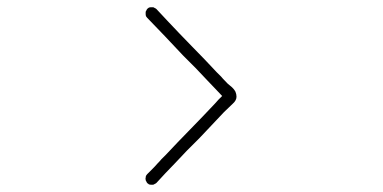

<svg xmlns="http://www.w3.org/2000/svg" viewBox="-20 -759 1040 522"><path d="M584 -498Q574.2 -507.8 564.5 -518.6Q554.7 -528.3 544.9 -539.1Q528.3 -556.6 511.7 -574.2Q495.1 -590.8 477.5 -608.4Q453.1 -634.8 428.7 -660.2Q404.3 -685.5 379.9 -710.9Q378.9 -712.9 377 -714.8Q376 -717.8 376 -720.7Q376 -721.7 376 -722.7Q376 -723.6 376 -725.6Q376 -728.5 377.9 -730.5Q378.9 -733.4 380.9 -735.4Q382.8 -737.3 384.8 -738.3Q387.7 -739.3 390.6 -739.3Q391.6 -739.3 392.6 -739.3Q394.5 -739.3 395.5 -739.3Q398.4 -739.3 400.4 -737.3Q403.3 -736.3 405.3 -734.4Q412.1 -726.6 419.9 -718.8Q427.7 -710 435.5 -702.1Q452.1 -684.6 468.8 -667Q485.4 -649.4 502.9 -631.8Q519.5 -615.2 536.1 -597.7Q552.7 -580.1 569.3 -562.5Q575.2 -556.6 581.1 -550.8Q585.9 -544.9 591.8 -539.1Q598.6 -531.2 606.4 -525.4Q615.2 -518.6 620.1 -509.8Q623 -502.9 623 -496.1Q623 -486.3 613.3 -477.5Q597.7 -462.9 588.9 -454.1Q572.3 -436.5 555.7 -418.9Q539.1 -401.4 522.5 -383.8Q504.9 -366.2 488.3 -349.6Q471.7 -332 455.1 -314.5Q442.4 -300.8 429.7 -288.1Q417 -274.4 405.3 -261.7Q403.3 -259.8 400.4 -258.8Q398.4 -256.8 395.5 -256.8Q394.5 -256.8 392.6 -256.8Q391.6 -256.8 390.6 -256.8Q387.7 -256.8 384.8 -257.8Q382.8 -259.8 380.9 -260.7Q378.9 -262.7 377.9 -265.6Q376 -267.6 376 -270.5Q375 -273.4 376 -275.4Q376 -278.3 377 -281.2Q378.9 -283.2 379.9 -285.2Q387.7 -293 394.5 -299.8Q401.4 -306.6 408.2 -314.5Q414.1 -320.3 418.9 -326.2Q424.8 -332 430.7 -337.9Q447.3 -355.5 463.9 -373Q480.5 -390.6 497.1 -407.2Q514.6 -424.8 531.2 -442.4Q547.9 -460 564.5 -477.5Q569.3 -482.4 574.2 -488.3Q579.1 -493.2 584 -498Z"/></svg>

Font: LetsEatIcons
Style: Regular
Weight: 400
Designer: Swedish Technologies
Foundry: Swedish Technologies
Version: Version 1.26.0